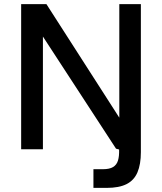

<svg xmlns="http://www.w3.org/2000/svg" viewBox="-20 -727 789 935"><path d="M435 188V97H481Q513 97 530.5 86.5Q548 76 554.5 55Q561 34 560 1L545 -3L189 -549V0H83V-707H206L561 -154V-707H666V14Q666 73 649.5 112Q633 151 596.5 169.5Q560 188 499 188Z"/></svg>

Font: Onest Medium
Style: Regular
Weight: 500
Designer: Dmitri Voloshin, Andrey Kudryavtsev
Foundry: Dmitri Voloshin, Andrey Kudryavtsev
Version: Version 1.000;gftools[0.9.33]